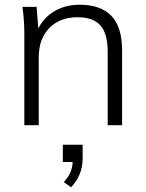

<svg xmlns="http://www.w3.org/2000/svg" viewBox="-20 -530 618 813"><path d="M83 0V-389Q83 -416 81 -444Q79 -472 75 -501H135L144 -386H132Q154 -446 203 -478Q252 -510 317 -510Q406 -510 451.5 -463Q497 -416 497 -316V0H436V-311Q436 -388 405 -422.5Q374 -457 309 -457Q233 -457 188.5 -411Q144 -365 144 -287V0ZM281 263 250 241Q273 216 280.5 194Q288 172 288 148L306 156H246V83H330V140Q330 176 317.5 207Q305 238 281 263Z"/></svg>

Font: Mulish ExtraLight Light
Style: Regular
Weight: 300
Version: Version 3.603